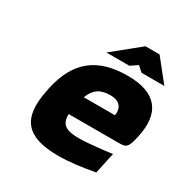

<svg xmlns="http://www.w3.org/2000/svg" viewBox="-159 -813 926 955"><g transform="rotate(30 304.0 -335.5)"><path d="M600 -277C631 -422 573 -509 405 -509C233 -509 132 -435 94 -256L92 -244C53 -62 121 9 304 9C358 9 427 1 508 -14L534 -135C490 -129 398 -118 347 -118C272 -118 242 -138 244 -197H525C574 -197 584 -200 600 -277ZM253 -556H385L425 -583L455 -556H586L487 -680H406ZM267 -307C288 -361 320 -382 378 -382C431 -382 454 -352 446 -307Z"/></g></svg>

Font: LT Wave Text Black Italic
Style: Regular
Weight: 900
Designer: Daniel Lyons
Version: Version 2.5 (Glyphs App)